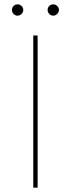

<svg xmlns="http://www.w3.org/2000/svg" viewBox="-20 -863 326 883"><path d="M133 -700H153V0H133ZM225 -791Q214 -791 206.5 -799Q199 -807 199 -817Q199 -828 206.5 -835.5Q214 -843 225 -843Q235 -843 243 -835.5Q251 -828 251 -817Q251 -807 243 -799Q235 -791 225 -791ZM61 -791Q50 -791 42.5 -799Q35 -807 35 -817Q35 -828 42.5 -835.5Q50 -843 61 -843Q71 -843 79 -835.5Q87 -828 87 -817Q87 -807 79 -799Q71 -791 61 -791Z"/></svg>

Font: Montserrat
Style: Regular
Weight: 400
Designer: Julieta Ulanovsky
Foundry: Julieta Ulanovsky
Version: Version 8.000